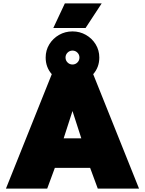

<svg xmlns="http://www.w3.org/2000/svg" viewBox="-20 -1111 854 1131"><path d="M484 -946H294L362 -1091H579ZM799 0H556L511 -122H303L258 0H15L285 -674Q249 -715 249 -772Q249 -815 270.5 -850Q292 -885 328 -905.5Q364 -926 407 -926Q450 -926 486 -905.5Q522 -885 543.5 -850Q565 -815 565 -772Q565 -715 529 -674ZM366 -772Q366 -755 378 -743Q390 -731 407 -731Q424 -731 436 -743Q448 -755 448 -772Q448 -789 436 -801Q424 -813 407 -813Q390 -813 378 -801Q366 -789 366 -772ZM459 -296 407 -457 355 -296Z"/></svg>

Font: Prompt Black
Style: Regular
Weight: 900
Designer: Katatrad Team
Foundry: CadsonDemak
Version: Version 1.000